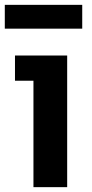

<svg xmlns="http://www.w3.org/2000/svg" viewBox="-33 -772 378 792"><path d="M306.2 -653.8H-13.2V-752H306.2ZM244.1 0H105V-439H28.8V-543H244.1Z"/></svg>

Font: Sora SemiBold
Style: Regular
Weight: 600
Designer: Jonathan Barnbrook, Julián Moncada
Foundry: Barnbrook Fonts
Version: Version 2.000